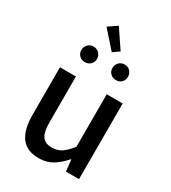

<svg xmlns="http://www.w3.org/2000/svg" viewBox="-230 -1079 1079 1209"><g transform="rotate(30 310.0 -474.5)"><path d="M248 13Q160 13 119.5 -42.5Q79 -98 79 -204V-550H195V-218Q195 -146 216.5 -116Q238 -86 287 -86Q325 -86 354.5 -105Q384 -124 419 -168V-550H535V0H440L431 -83H428Q390 -39 347.5 -13Q305 13 248 13ZM141 -712Q141 -735 157 -752Q173 -769 198 -769Q222 -769 238.5 -752Q255 -735 255 -712Q255 -688 238.5 -672Q222 -656 198 -656Q173 -656 157 -672Q141 -688 141 -712ZM424 -656Q399 -656 383 -672Q367 -688 367 -712Q367 -735 383 -752Q399 -769 424 -769Q449 -769 464.5 -752Q480 -735 480 -712Q480 -688 464.5 -672Q449 -656 424 -656ZM269 -962 360 -827 314 -795 205 -918Z"/></g></svg>

Font: Kinto Sans Med
Style: Regular
Weight: 500
Designer: Authors: Ryoko NISHIZUKA  (kana & ideographs); Paul D. Hunt (Latin, Greek & Cyrillic); Wenlong ZHANG  (bopomofo); Sandol
Foundry: Adobe Systems Incorporated, ookami Inc.
Version: Version 0.001